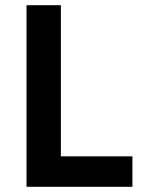

<svg xmlns="http://www.w3.org/2000/svg" viewBox="-20 -718 561 738"><path d="M82 0V-698H214V-117H489V0Z"/></svg>

Font: IBM Plex Sans Thai SmBld
Style: Regular
Weight: 600
Designer: Mike Abbink, Paul van der Laan, Pieter van Rosmalen, Ben Mitchell, Mark Frömberg
Foundry: Bold Monday
Version: Version 1.2